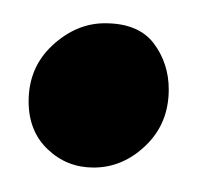

<svg xmlns="http://www.w3.org/2000/svg" viewBox="-20 -460 166 161"><path d="M58.5 -319.5Q36 -319.5 20 -334.8Q4 -350 4 -375Q4 -403.5 24 -422Q44 -440.5 68 -440.5Q96 -440.5 108.8 -423.8Q121.5 -407 121.5 -385Q121.5 -356.5 102.2 -338Q83 -319.5 58.5 -319.5Z"/></svg>

Font: Merriweather 24pt SemiCondensed Light
Style: Regular
Weight: 300
Width: 4
Designer: Eben Sorkin
Foundry: Eben Sorkin
Version: Version 2.100